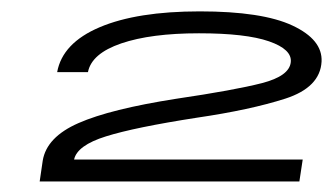

<svg xmlns="http://www.w3.org/2000/svg" viewBox="-20 -702 604 346"><path d="M51.5 -375 57 -412.5Q64 -455 121.5 -480.2Q179 -505.5 297.5 -524Q402.5 -539.5 452 -552.2Q501.5 -565 504 -590Q506.5 -613 464.8 -627.5Q423 -642 338.5 -642Q252 -642 198.5 -623.8Q145 -605.5 138.5 -572H83Q92.5 -624.5 159.8 -653Q227 -681.5 340 -681.5Q452.5 -681.5 507 -656Q561.5 -630.5 559.5 -591Q557 -544.5 494 -524.2Q431 -504 335.5 -490Q222.5 -472.5 170.8 -456.2Q119 -440 113.5 -414.5H525.5L519.5 -375Z"/></svg>

Font: Anybody UltraExpanded Regular
Style: Italic
Weight: 400
Width: 9
Italic angle: -10°
Designer: Tyler Finck
Foundry: Etcetera Type Company
Version: Version 1.010; ttfautohint (v1.8.3) -l 8 -r 50 -G 200 -x 14 